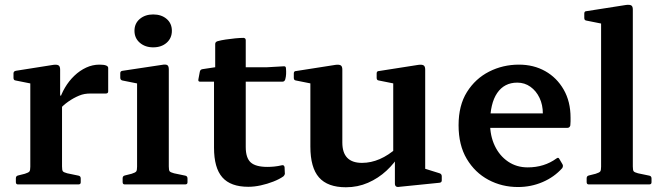

<svg xmlns="http://www.w3.org/2000/svg" viewBox="-20 -779 2782 811"><path d="M108 0V-313H242V0ZM437 -393Q437 -384 427 -384H363Q349 -384 337.5 -382Q326 -380 314 -375Q290 -365 268 -349.5Q246 -334 230 -315L229 -350Q238 -381 254.5 -409Q271 -437 294 -459Q317 -481 344 -493.5Q371 -506 400 -506Q437 -506 437 -492ZM56 0Q47 0 47 -10V-26Q47 -36 57 -38L85 -45Q101 -50 104.5 -55Q108 -60 108 -75V-180H242V-76Q242 -60 245.5 -55.5Q249 -51 264 -47L312 -37Q321 -35 321 -25V-9Q321 0 311 0ZM108 -313V-462L126 -423L46 -439Q37 -440 37 -450V-469Q37 -478 47 -480L205 -505Q220 -507 227 -503Q234 -499 234 -485V-379L242 -362V-313Z M559 0V-314H693V0ZM507 0Q498 0 498 -10V-26Q498 -36 508 -38L536 -45Q552 -50 555.5 -55Q559 -60 559 -75V-180H693V-76Q693 -60 696.5 -55.5Q700 -51 715 -47L763 -37Q772 -35 772 -25V-9Q772 0 762 0ZM559 -314V-463L577 -423L497 -439Q488 -441 488 -451V-470Q488 -479 498 -480L664 -505Q680 -508 686.5 -504Q693 -500 693 -486V-314ZM627 -579Q593 -579 570.5 -598.5Q548 -618 548 -649Q548 -680 570.5 -699Q593 -718 627 -718Q662 -718 684 -699Q706 -680 706 -649Q706 -618 684 -598.5Q662 -579 627 -579Z M1029 10Q954 10 919 -30Q884 -70 884 -155V-470L889 -495V-593Q889 -602 899 -605Q913 -609 933 -612Q953 -615 973.5 -617Q994 -619 1009 -619Q1018 -618 1018 -609V-158Q1018 -112 1039 -93Q1060 -74 1110 -74Q1123 -74 1138.5 -75.5Q1154 -77 1171 -81Q1180 -83 1182 -73L1183 -50Q1185 -42 1177 -34Q1160 -22 1134.5 -12Q1109 -2 1081.5 4Q1054 10 1029 10ZM825 -434Q816 -434 818 -444L824 -476Q826 -486 836 -487L889 -495H1109L1179 -499Q1188 -500 1188 -489Q1189 -478 1188.5 -466.5Q1188 -455 1185 -444Q1182 -434 1173 -434Z M1776 -162V-38L1757 -72L1837 -47Q1846 -44 1846 -34V-17Q1846 -8 1836 -7L1668 10Q1658 12 1653 8.5Q1648 5 1648 -4V-121L1641 -133V-162ZM1441 12Q1364 12 1327.5 -29.5Q1291 -71 1291 -160V-313H1426V-177Q1426 -91 1509 -91Q1585 -91 1657 -155L1669 -128Q1647 -90 1612.5 -58Q1578 -26 1534.5 -7Q1491 12 1441 12ZM1641 -162V-313H1776V-162ZM1291 -313V-462L1310 -423L1230 -439Q1221 -440 1221 -450V-469Q1221 -479 1231 -479L1397 -505Q1412 -507 1419 -503Q1426 -499 1426 -485V-313ZM1641 -313V-462L1660 -423L1580 -439Q1571 -440 1571 -450V-469Q1571 -479 1581 -479L1747 -505Q1762 -507 1769 -503Q1776 -499 1776 -485V-313Z M2168 11Q2100 11 2043 -19.5Q1986 -50 1951.5 -108Q1917 -166 1917 -250Q1917 -334 1952.5 -390.5Q1988 -447 2046 -476.5Q2104 -506 2172 -506Q2234 -506 2283 -478.5Q2332 -451 2361 -400.5Q2390 -350 2390 -282Q2390 -275 2390 -266.5Q2390 -258 2389 -249Q2386 -239 2377 -239H2037V-300H2298L2273 -282Q2273 -287 2273 -291Q2273 -295 2273 -299Q2273 -336 2259 -365.5Q2245 -395 2220.5 -412.5Q2196 -430 2165 -430Q2110 -430 2080 -386Q2050 -342 2050 -258Q2050 -205 2070 -163Q2090 -121 2126 -96.5Q2162 -72 2209 -72Q2279 -72 2331 -110Q2339 -116 2343 -107L2356 -85Q2360 -78 2355 -69Q2321 -31 2272 -10Q2223 11 2168 11Z M2519 0V-567H2653V0ZM2467 0Q2458 0 2458 -10V-26Q2458 -36 2468 -38L2496 -45Q2512 -50 2515.5 -55Q2519 -60 2519 -75V-180H2653V-76Q2653 -60 2656.5 -55.5Q2660 -51 2675 -47L2723 -37Q2732 -35 2732 -25V-9Q2732 0 2722 0ZM2519 -566V-715L2537 -676L2457 -692Q2448 -693 2448 -703V-722Q2448 -732 2458 -732L2624 -758Q2640 -760 2646.5 -756Q2653 -752 2653 -739V-566Z"/></svg>

Font: Hahmlet SemiBold
Style: Regular
Weight: 600
Version: Version 1.002